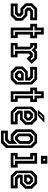

<svg xmlns="http://www.w3.org/2000/svg" viewBox="1452 -2242 990 3934"><g transform="rotate(90 1947.0 -275.0)"><path d="M52.5 0V-141.5H234L263.5 -171L235 -199.5H150.5L47.5 -302.5V-437L150.5 -540H395.5V-398.5H219L190 -369.5L219 -340.5H302.5L405.5 -237.5V-103L302.5 0ZM106.5 -57H277L350.5 -130V-216L277 -287.5H186L134 -338.5V-399L190 -454.5H341.5V-485.5H176.5L103 -412V-326L172.5 -257H263.5L319.5 -203.5V-143L263.5 -87.5H106.5Z M545.5 0V-399H468V-540H545.5V-677H687V-540H764.5V-399H687V-141.5H761V0ZM601 -55H707V-85.5H632V-455.5H710.5V-486H632V-622.5H601V-486H522.5V-455.5H601Z M859.5 0V-141H936.5V-391.5L929 -399H860.5V-540H967L1001 -500L1039.5 -540H1180.5L1290 -430.5L1181 -324.5L1112 -398.5H1108.5L1078 -368V-140.5H1155V0ZM911 -55H1103.5V-86H1022.5V-400.5L1074.5 -452.5H1145L1189 -403.5L1212.5 -425.5L1159 -483H1061L1005.5 -427.5L954.5 -483H911V-452.5H945.5L991.5 -402V-86H911Z M1445.5 0 1342.5 -103V-245.5L1445.5 -348.5H1570.5V-368L1540 -398.5H1349.5V-540H1609L1712 -437V-103L1609 0ZM1475 -55H1580.5L1661.5 -135.5V-408L1584 -485.5H1408V-454.5H1570L1630.5 -395V-295.5H1471L1398.5 -224V-131.5ZM1489 -85.5 1429 -144.5V-212.5L1482.5 -265.5H1630.5V-148.5L1567 -85.5ZM1514.5 -141.5H1540L1570.5 -172V-212H1504.5L1483.5 -191V-172Z M1852 0V-399H1774.5V-540H1852V-677H1993.5V-540H2071V-399H1993.5V-141.5H2067.5V0ZM1907.5 -55H2013.5V-85.5H1938.5V-455.5H2017V-486H1938.5V-622.5H1907.5V-486H1829V-455.5H1907.5Z M2432.5 -540 2535.5 -437V-294.5L2432.5 -191.5H2307.5V-172L2338 -141.5H2528.5V0H2269L2166 -103V-437L2269 -540ZM2403 -485H2297.5L2216.5 -404.5V-132L2294 -54.5H2470V-85.5H2308L2247.5 -145V-244.5H2407L2479.5 -316V-408.5ZM2389 -454.5 2449 -395.5V-327.5L2395.5 -274.5H2247.5V-391.5L2311 -454.5ZM2363.5 -398.5H2338L2307.5 -368V-328H2373.5L2394.5 -349V-368ZM2229 -556 2351 -688H2494.5L2352.5 -556ZM2309 -586.5H2336L2405.5 -656.5H2375Z M2655.5 200V59H2829.5L2870 18.5V-10L2860 0H2733.5L2630.5 -103V-437L2733.5 -540H2908L3011 -437V97L2908 200ZM2710.5 146H2871L2958.5 56V-406L2877.5 -487H2762.5L2685.5 -410.5V-137.5L2767.5 -56H2847L2927.5 -136.5V41.5L2855.5 115.5H2710.5ZM2781 -87 2716.5 -150.5V-397.5L2776 -456.5H2864L2927.5 -393V-175.5L2838 -87ZM2802.5 -141.5H2820L2870 -191.5V-368.5L2839 -399H2802.5L2772 -368.5V-172Z M3173.5 -618.5V-750H3334.5V-618.5ZM3237 -668.5H3271V-706H3237ZM3113.5 0V-141.5H3193.5V-398.5H3113.5V-540H3334.5V-141.5H3414.5V0ZM3168.5 -55H3360V-85.5H3275V-486H3168.5V-455.5H3244.5V-85.5H3168.5Z M3743.5 -540 3846.5 -437V-294.5L3743.5 -191.5H3618.5V-172L3649 -141.5H3839.5V0H3580L3477 -103V-437L3580 -540ZM3714 -485H3608.5L3527.5 -404.5V-132L3605 -54.5H3781V-85.5H3619L3558.5 -145V-244.5H3718L3790.5 -316V-408.5ZM3700 -454.5 3760 -395.5V-327.5L3706.5 -274.5H3558.5V-391.5L3622 -454.5ZM3674.5 -398.5H3649L3618.5 -368V-328H3684.5L3705.5 -349V-368Z"/></g></svg>

Font: Tourney Condensed SemiBold
Style: Regular
Weight: 600
Width: 3
Designer: Tyler Finck
Foundry: Etcetera Type Co
Version: Version 1.010; ttfautohint (v1.8.3)